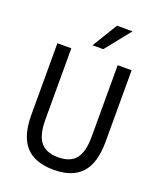

<svg xmlns="http://www.w3.org/2000/svg" viewBox="-167 -1027 952 1140"><g transform="rotate(20 309.5 -457.5)"><path d="M310 9Q191 9 133 -55Q75 -119 75 -252V-705H163V-255Q163 -157 198.5 -113.5Q234 -70 310 -70Q386 -70 421 -113.5Q456 -157 456 -255V-705H544V-252Q544 -119 486 -55Q428 9 310 9ZM275 -765 372 -924H470L343 -765Z"/></g></svg>

Font: Nunito Sans 10pt Condensed Medium
Style: Regular
Weight: 500
Width: 3
Designer: Vernon Adams
Foundry: Vernon Adams
Version: Version 3.101;gftools[0.9.27]